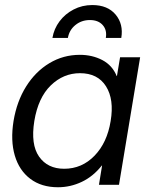

<svg xmlns="http://www.w3.org/2000/svg" viewBox="-20 -747 605 776"><path d="M214.4 9.8Q147.5 9.8 102.5 -24.2Q57.6 -58.1 39.8 -118.4Q22 -178.7 34.7 -257.8Q47.9 -337.4 85.7 -397.7Q123.5 -458 179.7 -491.7Q235.8 -525.4 302.7 -525.4Q353 -525.4 393.6 -504.2Q434.1 -482.9 451.7 -439.5H452.6L465.3 -515.6H546.4L460.9 0H379.9L392.6 -78.1H391.6Q356.4 -33.7 310.5 -12Q264.6 9.8 214.4 9.8ZM239.3 -64.9Q311 -64.9 362.1 -117.7Q413.1 -170.4 427.2 -257.8Q441.9 -345.2 408.4 -398.2Q375 -451.2 303.2 -451.2Q236.3 -451.2 185.3 -401.9Q134.3 -352.5 118.7 -257.8Q103.5 -163.1 137.9 -114Q172.4 -64.9 239.3 -64.9ZM353 -726.6Q415 -726.6 447.3 -688Q479.5 -649.4 470.2 -593.8H407.7Q413.1 -625.5 395 -645.8Q377 -666 343.3 -666Q309.6 -666 284.7 -645.8Q259.8 -625.5 254.4 -593.8H191.9Q198.2 -630.9 220.7 -660.9Q243.2 -690.9 277.6 -708.7Q312 -726.6 353 -726.6Z"/></svg>

Font: Inter Display
Style: Italic
Weight: 400
Italic angle: -9.39999°
Designer: Rasmus Andersson
Foundry: rsms
Version: Version 4.000;git-a52131595